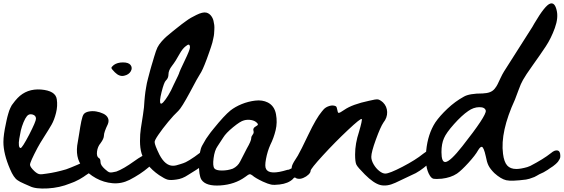

<svg xmlns="http://www.w3.org/2000/svg" viewBox="-39 -1051 3306 1126"><path d="M470 -112Q492 -130 508.5 -126.5Q525 -123 525 -95Q526 -86 521.5 -77Q517 -68 512 -61.5Q507 -55 497.5 -47Q488 -39 482 -35Q476 -31 464.5 -23.5Q453 -16 451 -14Q427 2 402 13Q400 14 396.5 15.5Q393 17 389 18.5Q385 20 381 21.5Q377 23 374.5 24L372 25Q311 50 241 54Q169 58 136 41Q132 39 104 27Q76 15 64 6Q41 -9 20 -59Q-19 -149 -19 -218Q-19 -260 -4 -328Q-3 -332 -0.5 -345Q2 -358 4 -364.5Q6 -371 9 -382.5Q12 -394 15 -402Q18 -410 22 -418.5Q26 -427 30 -434Q51 -463 64 -476Q118 -532 201 -526Q287 -519 294 -469Q300 -430 289.5 -388.5Q279 -347 263.5 -320Q248 -293 220.5 -250Q193 -207 181 -184Q137 -101 137 -85Q137 -72 162 -48Q178 -33 190.5 -30Q203 -27 236 -33Q288 -40 349 -58Q372 -66 416 -85Q460 -104 470 -112ZM82 -183Q91 -183 132 -261Q172 -339 172 -355Q172 -374 151.5 -379.5Q131 -385 119 -370Q109 -358 99 -334Q89 -310 83 -285Q78 -260 74 -237Q70 -214 72 -198.5Q74 -183 82 -183Z M689.5 -607Q661.5 -600 634.5 -627Q615.5 -646 614.5 -652Q613.5 -658 628.5 -670Q649.5 -685 682 -685Q714.5 -685 726.5 -670Q739.5 -653 728 -633Q716.5 -613 689.5 -607ZM867.5 -128Q874.5 -116 868 -105Q861.5 -94 831.5 -69Q784.5 -29 720.5 4Q672.5 28 621 23.5Q569.5 19 524 -6Q478.5 -31 445.5 -71Q398.5 -127 417.5 -220Q419.5 -227 425.5 -268Q431.5 -309 438 -340.5Q444.5 -372 452.5 -382Q461.5 -393 482 -397Q502.5 -401 524.5 -397.5Q546.5 -394 566.5 -384.5Q586.5 -375 594 -359Q601.5 -343 593.5 -323Q570.5 -275 570.5 -256Q570.5 -238 550.5 -211Q533.5 -191 530 -162.5Q526.5 -134 539.5 -125Q550.5 -121 550.5 -100Q550.5 -82 576.5 -59Q594.5 -42 605 -40Q615.5 -38 643.5 -45Q684.5 -60 748.5 -106Q799.5 -143 826 -148Q852.5 -153 867.5 -128Z M947 -336Q914 -296 890 -261Q866 -226 868 -217Q868 -201 896 -144Q930 -79 975 -79Q984 -79 993.5 -81Q1003 -83 1017.5 -88Q1032 -93 1036 -94Q1047 -97 1072 -112Q1103 -131 1131 -153Q1153 -172 1169.5 -168.5Q1186 -165 1187 -137Q1187 -128 1182.5 -119Q1178 -110 1173 -103.5Q1168 -97 1158.5 -88.5Q1149 -80 1143 -76Q1137 -72 1126 -64.5Q1115 -57 1112 -55Q1104 -50 1088 -40Q1072 -30 1064 -25Q1030 -2 995 2Q961 7 944 2.5Q927 -2 894 -24Q852 -53 826 -87Q800 -121 791 -152Q782 -183 782 -224Q782 -265 787 -297.5Q792 -330 799.5 -377.5Q807 -425 808 -459Q809 -472 810.5 -486Q812 -500 813.5 -511.5Q815 -523 818 -539Q821 -555 822.5 -564Q824 -573 829 -590.5Q834 -608 835.5 -615Q837 -622 842.5 -641.5Q848 -661 849.5 -666Q851 -671 857.5 -692.5Q864 -714 865 -718Q876 -755 884 -772Q893 -790 908.5 -807.5Q924 -825 936.5 -836Q949 -847 970 -864Q978 -870 997.5 -886Q1017 -902 1026 -908.5Q1035 -915 1050.5 -926.5Q1066 -938 1080.5 -946.5Q1095 -955 1112 -963Q1150 -982 1171 -977Q1187 -973 1198 -959.5Q1209 -946 1213 -929Q1216 -917 1217.5 -904.5Q1219 -892 1218 -877.5Q1217 -863 1216.5 -853Q1216 -843 1212 -826Q1208 -809 1206.5 -801.5Q1205 -794 1198.5 -775.5Q1192 -757 1190.5 -752Q1189 -747 1181.5 -726.5Q1174 -706 1173 -703Q1148 -636 1133 -615Q1123 -601 1075 -510Q1026 -419 1007 -401Q980 -376 947 -336ZM903 -444Q908 -440 919.5 -452.5Q931 -465 947.5 -491.5Q964 -518 980 -555Q1013 -621 1013 -627Q1013 -630 1044 -695Q1075 -759 1075 -773Q1075 -802 1049 -779Q1032 -766 1016 -738Q991 -692 969 -664Q949 -638 949 -615Q949 -593 934 -579Q923 -569 908.5 -511Q894 -453 903 -444Z M1763.5 -122Q1782.5 -137 1796 -134.5Q1809.5 -132 1809.5 -108Q1809.5 -103 1807.5 -97.5Q1805.5 -92 1803 -87.5Q1800.5 -83 1795.5 -78Q1790.5 -73 1786.5 -69Q1782.5 -65 1776.5 -60.5Q1770.5 -56 1766.5 -53.5Q1762.5 -51 1756.5 -47Q1750.5 -43 1747.5 -41Q1728.5 -28 1707.5 -19Q1705.5 -18 1683.5 -7L1678.5 -1Q1651.5 25 1600.5 31Q1568.5 35 1551 31.5Q1533.5 28 1502.5 14Q1456.5 -8 1441.5 -22Q1431.5 -30 1424.5 -29Q1417.5 -28 1398.5 -13Q1337.5 31 1253 36.5Q1168.5 42 1142.5 3Q1126.5 -22 1128 -94Q1129.5 -166 1146.5 -197Q1161.5 -224 1169.5 -237Q1178.5 -250 1186.5 -261Q1194.5 -273 1213.5 -296Q1276.5 -374 1312.5 -403Q1340.5 -425 1378.5 -440.5Q1416.5 -456 1458 -461Q1499.5 -466 1531.5 -450Q1570.5 -430 1579.5 -381.5Q1588.5 -333 1577.5 -287.5Q1566.5 -242 1546.5 -202Q1529.5 -164 1521 -119Q1512.5 -74 1521.5 -60Q1540.5 -22 1646.5 -55Q1650.5 -56 1654.5 -56Q1660.5 -58 1663.5 -60Q1727.5 -93 1763.5 -122ZM1461.5 -310Q1472.5 -316 1473.5 -320Q1474.5 -324 1468.5 -330Q1456.5 -343 1434.5 -347Q1412.5 -351 1391.5 -345Q1370.5 -340 1328 -305Q1285.5 -270 1270.5 -245Q1250.5 -216 1236.5 -193Q1219.5 -169 1213.5 -123Q1207.5 -77 1218.5 -63Q1228.5 -51 1262.5 -51Q1296.5 -51 1326.5 -62Q1355.5 -76 1369.5 -104Q1393.5 -151 1408.5 -180Q1434.5 -225 1434.5 -241Q1434.5 -251 1443 -261.5Q1451.5 -272 1447.5 -284Q1442.5 -300 1461.5 -310Z M1707.5 -138Q1723.5 -165 1769.5 -261.5Q1815.5 -358 1848.5 -397Q1853.5 -404 1859.5 -410Q1871.5 -423 1892.5 -429.5Q1913.5 -436 1930.5 -428Q1936.5 -424 1939 -407Q1941.5 -390 1946.5 -389Q1953.5 -388 1980.5 -407Q2026.5 -439 2125.5 -460Q2165.5 -470 2177.5 -468Q2189.5 -466 2207.5 -450Q2230.5 -427 2231.5 -394Q2232.5 -361 2209.5 -332Q2192.5 -307 2165.5 -233Q2138.5 -159 2138.5 -131Q2138.5 -111 2152 -87.5Q2165.5 -64 2185 -48.5Q2204.5 -33 2220.5 -33Q2244.5 -33 2321.5 -73Q2398.5 -113 2442.5 -149Q2475.5 -174 2489.5 -172.5Q2503.5 -171 2503.5 -143Q2503.5 -131 2493 -115.5Q2482.5 -100 2465.5 -83Q2447.5 -67 2423.5 -50.5Q2399.5 -34 2374.5 -24Q2308.5 7 2279.5 21Q2229.5 44 2191 34Q2152.5 24 2100.5 -28Q2058.5 -70 2051 -85.5Q2043.5 -101 2043.5 -145Q2043.5 -209 2066.5 -278Q2086.5 -347 2082.5 -353Q2076.5 -359 2001.5 -288.5Q1926.5 -218 1854.5 -139.5Q1782.5 -61 1782.5 -49Q1782.5 -39 1770 -27Q1757.5 -15 1739.5 -7.5Q1721.5 0 1707.5 -3Q1684.5 -6 1675.5 -39Q1668.5 -61 1673.5 -78Q1678.5 -95 1707.5 -138Z M3192 -153Q3214 -172 3230.5 -168.5Q3247 -165 3247 -137Q3248 -128 3243.5 -119Q3239 -110 3234 -103.5Q3229 -97 3219.5 -88.5Q3210 -80 3204 -76Q3198 -72 3186.5 -64.5Q3175 -57 3173 -55Q3149 -39 3124 -29Q3120 -27 3110 -21Q3100 -15 3095 -13Q3062 0 3046 2Q2961 13 2930 6Q2899 -1 2860 -36Q2836 -60 2826 -80Q2816 -100 2810 -134Q2798 -189 2786 -190Q2777 -190 2765 -170Q2749 -141 2708 -96Q2667 -51 2641 -33Q2623 -21 2600.5 -13.5Q2578 -6 2552 -3Q2516 0 2504 -2.5Q2492 -5 2482 -21Q2451 -70 2460.5 -167.5Q2470 -265 2514 -333Q2540 -371 2585 -413.5Q2630 -456 2681 -484Q2713 -503 2792 -503Q2817 -504 2834 -510.5Q2851 -517 2862 -530.5Q2873 -544 2879.5 -557.5Q2886 -571 2896.5 -593.5Q2907 -616 2917 -632Q3071 -875 3083 -893Q3086 -899 3095 -914Q3158 -1021 3188 -1030Q3214 -1038 3225 -993Q3237 -948 3215 -887Q3193 -826 3161.5 -778.5Q3130 -731 3086 -669.5Q3042 -608 3028 -582Q3016 -562 3001.5 -521.5Q2987 -481 2981 -467Q2894 -278 2911 -149Q2917 -101 2935.5 -80.5Q2954 -60 2989 -60Q3014 -60 3053 -71Q3068 -76 3071 -78Q3148 -118 3192 -153ZM2672 -193Q2814 -373 2810 -402Q2805 -423 2771.5 -422.5Q2738 -422 2707 -400Q2669 -374 2623.5 -323Q2578 -272 2565 -241Q2550 -208 2550 -159Q2550 -98 2574 -101Q2602 -104 2672 -193Z"/></svg>

Font: Beth Ellen
Style: Regular
Weight: 400
Designer: Alyson Diaz
Version: Version 2.000